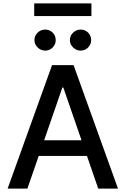

<svg xmlns="http://www.w3.org/2000/svg" viewBox="-20 -1111 740 1131"><path d="M675.1 0H558.6L492.2 -192.5H208.1L141.3 0H24.9L286.6 -727.3H413.4ZM460.2 -284.8 353 -595.2H347.3L240.1 -284.8ZM518.5 -1016.3H181.5V-1090.9H518.5ZM245.7 -812.9Q220.9 -812.9 201.9 -831.3Q182.9 -849.8 182.9 -874.6Q182.9 -900.9 201.9 -918.9Q220.9 -936.8 245.7 -936.8Q272.4 -936.8 290.3 -918.9Q308.2 -900.9 308.2 -874.6Q308.2 -849.8 290.3 -831.3Q272.4 -812.9 245.7 -812.9ZM454.5 -812.9Q429.7 -812.9 410.7 -831.3Q391.7 -849.8 391.7 -874.6Q391.7 -900.9 410.7 -918.9Q429.7 -936.8 454.5 -936.8Q481.2 -936.8 499.1 -918.9Q517 -900.9 517 -874.6Q517 -849.8 499.1 -831.3Q481.2 -812.9 454.5 -812.9Z"/></svg>

Font: Linik Sans Medium
Style: Regular
Weight: 500
Designer: Rasmus Andersson (font), Cristiano Sobral (main changes)
Foundry: rsms
Version: Version 3.018;June 1, 2022;FontCreator 14.0.0.2814 64-bit; t